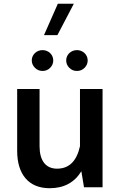

<svg xmlns="http://www.w3.org/2000/svg" viewBox="-20 -996 643 1021"><path d="M213.9 -809.1H285.2L372.6 -976.1H287.6ZM148.9 -674.8C148.9 -659.7 154.8 -646.5 166 -635.3C177.2 -624 190.4 -618.7 206.1 -618.7C222.2 -618.7 235.4 -624 246.6 -635.3C257.8 -646.5 263.2 -659.7 263.2 -674.8C263.2 -705.6 237.8 -729.5 206.1 -729.5C174.8 -729.5 148.9 -705.6 148.9 -674.8ZM332 -674.8C332 -659.7 337.4 -646.5 348.6 -635.3C359.9 -624 373 -618.7 389.2 -618.7C404.8 -618.7 418.5 -624 429.7 -635.3C440.9 -646.5 446.3 -659.7 446.3 -674.8C446.3 -705.6 420.4 -729.5 389.2 -729.5C357.4 -729.5 332 -705.6 332 -674.8ZM71.3 -193.8C71.3 -68.4 132.8 4.9 244.1 4.9C319.8 4.9 376 -25.4 412.6 -85.4L426.8 0H525.4V-522.9H405.3V-218.3C387.7 -138.7 347.2 -99.1 283.2 -99.1C223.1 -99.1 190.4 -142.1 190.4 -218.3V-522.9H71.3Z"/></svg>

Font: Estedad SemiBold
Style: Regular
Weight: 600
Designer: Amin Abedi
Version: Version 7.3